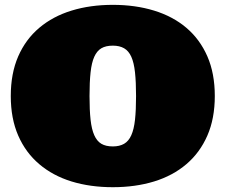

<svg xmlns="http://www.w3.org/2000/svg" viewBox="-20 -759 940 800"><path d="M24.9 -358.9Q24.9 -453.1 55.9 -524.2Q86.9 -595.2 143.6 -643.1Q200.2 -690.9 278.1 -714.8Q356 -738.8 450.2 -738.8Q543.9 -738.8 622.1 -714.8Q700.2 -690.9 756.6 -643.1Q813 -595.2 844 -524.2Q875 -453.1 875 -358.9Q875 -265.1 844 -194.1Q813 -123 756.6 -75Q700.2 -26.9 622.1 -2.9Q543.9 21 450.2 21Q356 21 278.1 -2.9Q200.2 -26.9 143.6 -75Q86.9 -123 55.9 -194.1Q24.9 -265.1 24.9 -358.9ZM353 -358.9Q353 -299.8 357.4 -260Q361.8 -220.2 372.8 -195.6Q383.8 -170.9 402.3 -159.9Q420.9 -148.9 450.2 -148.9Q478 -148.9 497.1 -159.9Q516.1 -170.9 527.1 -195.6Q538.1 -220.2 542.5 -260Q546.9 -299.8 546.9 -358.9Q546.9 -417 542.5 -457.5Q538.1 -498 527.1 -522.5Q516.1 -546.9 497.1 -557.9Q478 -568.8 450.2 -568.8Q420.9 -568.8 402.3 -557.9Q383.8 -546.9 372.8 -522.5Q361.8 -498 357.4 -457.5Q353 -417 353 -358.9Z"/></svg>

Font: Ultra
Style: Regular
Weight: 400
Designer: Astigmatic (AOETI)
Foundry: Astigmatic (AOETI)
Version: Version 1.000